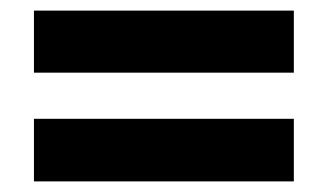

<svg xmlns="http://www.w3.org/2000/svg" viewBox="-20 -533 618 362"><path d="M44 -396H534V-513H44ZM44 -191H534V-309H44Z"/></svg>

Font: Noto Sans Arabic UI XBd
Style: Regular
Weight: 800
Designer: Monotype Design Team, Nadine Chahine and Nizar Qandah
Foundry: Monotype Imaging Inc.
Version: Version 2.010